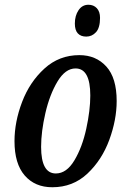

<svg xmlns="http://www.w3.org/2000/svg" viewBox="-20 -778 529 808"><path d="M41 -184Q41 -265 73 -349Q105 -433 167 -489.5Q229 -546 314 -546Q384 -546 427.5 -498Q471 -450 471 -353Q471 -274 440 -189.5Q409 -105 348 -47.5Q287 10 200 10Q127 10 84 -39.5Q41 -89 41 -184ZM360 -376Q360 -490 298 -490Q255 -490 222 -435Q189 -380 171 -302Q153 -224 153 -160Q153 -48 215 -48Q260 -48 293 -103Q326 -158 343 -236Q360 -314 360 -376ZM295 -679Q295 -712 310.5 -735Q326 -758 352 -758Q374 -758 387.5 -743.5Q401 -729 401 -703Q401 -661 384 -642.5Q367 -624 343 -624Q320 -624 307.5 -637.5Q295 -651 295 -679Z"/></svg>

Font: Noto Serif CondSemiBold
Style: Italic
Weight: 600
Width: 3
Italic angle: -12°
Designer: Monotype Design Team
Foundry: Monotype Imaging Inc.
Version: Version 1.001